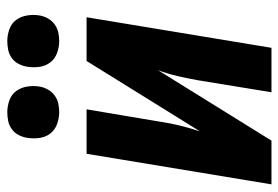

<svg xmlns="http://www.w3.org/2000/svg" viewBox="-142 -642 783 540"><g transform="rotate(-90 250.0 -371.5)"><path d="M2 0 88 -520H213L178 -312Q174 -284 167 -256Q160 -228 151 -201L349 -520H472L386 0H261L295 -208Q300 -236 306.5 -264Q313 -292 323 -319L125 0ZM405 -597Q388 -597 371.5 -603Q355 -609 345 -622Q335 -635 332.5 -652.5Q330 -670 333 -688Q335 -700 341 -711.5Q347 -723 357.5 -730.5Q368 -738 380.5 -740.5Q393 -743 405 -743Q422 -743 438.5 -737Q455 -731 464.5 -718Q474 -705 477 -687.5Q480 -670 477 -652Q475 -640 468.5 -628.5Q462 -617 451.5 -609.5Q441 -602 429 -599.5Q417 -597 405 -597ZM205 -597Q188 -597 171.5 -603Q155 -609 145 -622Q135 -635 132.5 -652.5Q130 -670 133 -688Q135 -700 141 -711.5Q147 -723 157.5 -730.5Q168 -738 180.5 -740.5Q193 -743 205 -743Q222 -743 238.5 -737Q255 -731 264.5 -718Q274 -705 277 -687.5Q280 -670 277 -652Q275 -640 268.5 -628.5Q262 -617 251.5 -609.5Q241 -602 229 -599.5Q217 -597 205 -597Z"/></g></svg>

Font: Iosevka Term Curly XBd Obl
Style: Regular
Weight: 800
Italic angle: -9°
Designer: Belleve Invis
Foundry: Belleve Invis
Version: Version 32.3.0